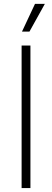

<svg xmlns="http://www.w3.org/2000/svg" viewBox="-20 -960 266 980"><path d="M135.3 -727.5V0H90.3V-727.5ZM92.3 -798.8 158.7 -940.4H209L130.4 -798.8Z"/></svg>

Font: Inter 24pt ExtraLight
Style: Regular
Weight: 250
Designer: Rasmus Andersson
Foundry: rsms
Version: Version 4.001;git-66647c0bb